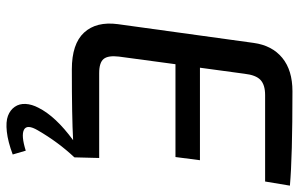

<svg xmlns="http://www.w3.org/2000/svg" viewBox="-188 -544 940 604"><g transform="rotate(90 282.0 -242.0)"><path d="M551 -606H279Q247 -606 231.5 -591.5Q216 -577 212 -541L193 -401H484L474 -324H182L158 -146Q154 -112 165.5 -98Q177 -84 210 -84H477L475 -6Q427 45 390 109Q370 143 388 152.5Q406 162 454 147L466 188Q426 203 394.5 206.5Q363 210 344.5 203Q326 196 316 181.5Q306 167 307 147.5Q308 128 319 107Q346 53 421 -2Q348 2 198 2Q118 2 82.5 -36.5Q47 -75 56 -143L115 -570Q123 -628 162 -660Q201 -692 267 -692Q474 -692 564 -684Z"/></g></svg>

Font: Exo 2.0 Medium
Style: Italic
Weight: 500
Italic angle: -8°
Designer: Natanael Gama
Version: Version 1.001;PS 001.001;hotconv 1.0.70;makeotf.lib2.5.58329